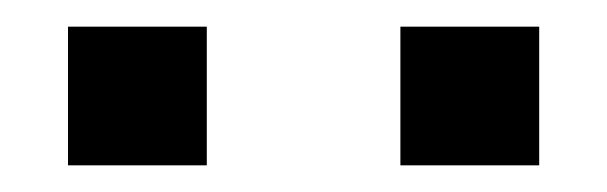

<svg xmlns="http://www.w3.org/2000/svg" viewBox="-20 -737 455 144"><path d="M280.3 -613V-717H384.4V-613ZM31 -613V-717H135.1V-613Z"/></svg>

Font: M PLUS 1 Thin
Style: Regular
Weight: 100
Designer: Coji Morishita
Foundry: UNDERFOREST DESIGN
Version: Version 1.001